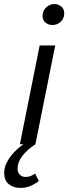

<svg xmlns="http://www.w3.org/2000/svg" viewBox="-67 -710 336 945"><path d="M33 214.9Q-1.4 214.9 -24 196.1Q-46.5 177.3 -46.5 141.1Q-46.5 114.4 -32.8 88.2Q-19 62 2.7 39.1Q24.4 16.1 48.9 0H30.8L128.2 -486.1H204.8L107.3 0Q66.1 27 42.8 57.5Q19.5 88 19.5 120.3Q19.5 139 30.9 150Q42.3 161 59.1 161Q72.6 161 82.9 156.9Q93.2 152.8 105.6 144.1L124.2 180.7Q104 196.7 81.8 205.8Q59.7 214.9 33 214.9ZM191 -586.8Q172 -586.8 157.2 -598.6Q142.4 -610.5 142.4 -631.7Q142.4 -656.3 160 -673.2Q177.6 -690.1 200.5 -690.1Q219.9 -690.1 234.5 -678Q249.1 -666 249.1 -643.9Q249.1 -619.4 232 -603.1Q215 -586.8 191 -586.8Z"/></svg>

Font: Source Sans Variable
Style: Italic
Weight: 200
Italic angle: -11°
Designer: Paul D. Hunt
Foundry: Adobe Systems Incorporated
Version: Version 3.006;hotconv 1.0.111;makeotfexe 2.5.65597